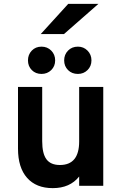

<svg xmlns="http://www.w3.org/2000/svg" viewBox="-20 -960 632 992"><path d="M252.5 12Q167 12 120 -41Q73 -94 73 -192V-511H198V-231Q198 -166.5 220 -137Q242 -107.5 289.5 -107.5Q389 -107.5 389 -229V-511H513.5V0H389V-48Q341.5 12 252.5 12ZM382.5 -578Q351.5 -578 331.5 -598Q311.5 -618 311.5 -648Q311.5 -678 331.5 -698.5Q351.5 -719 382.5 -719Q412 -719 432.2 -698.5Q452.5 -678 452.5 -648Q452.5 -618 432.2 -598Q412 -578 382.5 -578ZM194.5 -578Q164 -578 144.2 -598Q124.5 -618 124.5 -648Q124.5 -678 144.2 -698.5Q164 -719 194.5 -719Q224.5 -719 244.8 -698.5Q265 -678 265 -648Q265 -618 244.8 -598Q224.5 -578 194.5 -578ZM190.5 -784 332.5 -940H488.5L310.5 -784Z"/></svg>

Font: Overpass
Style: Bold
Weight: 700
Designer: Delve Withrington, Dave Bailey, Thomas Jockin
Foundry: Delve Fonts LLC
Version: Version 4.000; ttfautohint (v1.8.3)